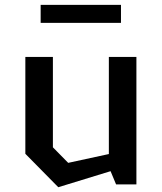

<svg xmlns="http://www.w3.org/2000/svg" viewBox="-20 -753 660 784"><path d="M196 -520.5H83.5V-125L218 11.5L431.5 -54L454 0H537V-520.5H424.5V-124L258.5 -88L196 -151.5ZM146 -659.5H474V-733H146Z"/></svg>

Font: Monaspace Krypton Medium
Style: Regular
Weight: 500
Designer: Riley Cran & the Lettermatic Team
Foundry: Lettermatic
Version: Version 1.101 (Monaspace Krypton)